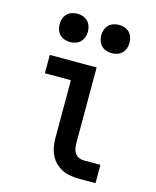

<svg xmlns="http://www.w3.org/2000/svg" viewBox="-111 -815 723 891"><g transform="rotate(15 250.0 -369.0)"><path d="M354 0Q334 0 313 -3.5Q292 -7 273.5 -16Q255 -25 240 -40Q225 -55 216 -74Q207 -93 203.5 -113.5Q200 -134 200 -155V-432H75V-520H300V-155Q300 -142 302.5 -130Q305 -118 312 -108Q319 -98 330.5 -93Q342 -88 354 -88H434V0ZM350 -602Q336 -602 323 -606.5Q310 -611 300.5 -620.5Q291 -630 286.5 -643Q282 -656 282 -670Q282 -684 286.5 -697Q291 -710 300.5 -719.5Q310 -729 323 -733.5Q336 -738 350 -738Q364 -738 377 -733.5Q390 -729 399.5 -719.5Q409 -710 413.5 -697Q418 -684 418 -670Q418 -656 413.5 -643Q409 -630 399.5 -620.5Q390 -611 377 -606.5Q364 -602 350 -602ZM150 -602Q136 -602 123 -606.5Q110 -611 100.5 -620.5Q91 -630 86.5 -643Q82 -656 82 -670Q82 -684 86.5 -697Q91 -710 100.5 -719.5Q110 -729 123 -733.5Q136 -738 150 -738Q164 -738 177 -733.5Q190 -729 199.5 -719.5Q209 -710 213.5 -697Q218 -684 218 -670Q218 -656 213.5 -643Q209 -630 199.5 -620.5Q190 -611 177 -606.5Q164 -602 150 -602Z"/></g></svg>

Font: Iosevka Curly Slab Semibold
Style: Regular
Weight: 600
Monospace: yes
Designer: Belleve Invis
Foundry: Belleve Invis
Version: Version 22.1.2; ttfautohint (v1.8.4)